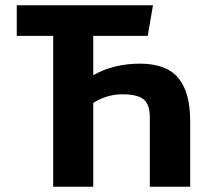

<svg xmlns="http://www.w3.org/2000/svg" viewBox="-20 -713 814 733"><path d="M44 -576V-693H564L544 -576H336V-426Q414 -470 514.5 -470Q615 -470 660.5 -415.5Q706 -361 706 -252V0H552V-266Q552 -313 529 -333Q506 -353 447 -353Q388 -353 336 -320V0H183V-576Z"/></svg>

Font: Fix15 Mono
Style: Bold
Weight: 700
Designer: Carrois Corporate & Edenspiekermann AG
Foundry: Carrois Corporate GbR & Edenspiekermann AG
Version: Version 3.206